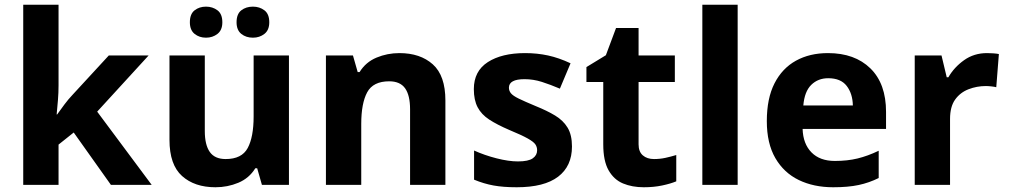

<svg xmlns="http://www.w3.org/2000/svg" viewBox="-20 -780 4255 810"><path d="M227 -420Q227 -389 224.5 -358.5Q222 -328 219 -297H221Q236 -318 252 -339.5Q268 -361 286 -380L439 -546H607L390 -309L620 0H448L291 -221L227 -170V0H78V-760H227Z M1199 -546V0H1085L1065 -70H1057Q1031 -28 985.5 -9Q940 10 889 10Q801 10 748 -37.5Q695 -85 695 -190V-546H844V-227Q844 -169 865 -139Q886 -109 932 -109Q1000 -109 1025 -155.5Q1050 -202 1050 -289V-546ZM781 -686Q781 -721 801 -736.5Q821 -752 849 -752Q877 -752 897.5 -736.5Q918 -721 918 -686Q918 -653 897.5 -637Q877 -621 849 -621Q821 -621 801 -637Q781 -653 781 -686ZM978 -686Q978 -721 998 -736.5Q1018 -752 1047 -752Q1075 -752 1095.5 -736.5Q1116 -721 1116 -686Q1116 -653 1095.5 -637Q1075 -621 1047 -621Q1018 -621 998 -637Q978 -653 978 -686Z M1665 -556Q1753 -556 1806 -508.5Q1859 -461 1859 -356V0H1710V-319Q1710 -378 1689 -407.5Q1668 -437 1622 -437Q1554 -437 1529 -390.5Q1504 -344 1504 -257V0H1355V-546H1469L1489 -476H1497Q1523 -518 1568.5 -537Q1614 -556 1665 -556Z M2393 -162Q2393 -79 2334.5 -34.5Q2276 10 2160 10Q2103 10 2062 2.5Q2021 -5 1980 -22V-145Q2024 -125 2075 -112Q2126 -99 2165 -99Q2209 -99 2227.5 -112Q2246 -125 2246 -146Q2246 -160 2238.5 -171Q2231 -182 2206 -196Q2181 -210 2128 -232Q2077 -254 2044 -275.5Q2011 -297 1995 -327.5Q1979 -358 1979 -404Q1979 -480 2038 -518Q2097 -556 2195 -556Q2246 -556 2292 -546Q2338 -536 2387 -513L2342 -406Q2302 -423 2266 -434.5Q2230 -446 2193 -446Q2127 -446 2127 -410Q2127 -397 2135.5 -386.5Q2144 -376 2168.5 -364Q2193 -352 2241 -332Q2288 -313 2322 -292.5Q2356 -272 2374.5 -241.5Q2393 -211 2393 -162Z M2739 -109Q2764 -109 2787 -114Q2810 -119 2833 -126V-15Q2809 -5 2773.5 2.5Q2738 10 2696 10Q2647 10 2608.5 -6Q2570 -22 2547.5 -61.5Q2525 -101 2525 -171V-434H2454V-497L2536 -547L2579 -662H2674V-546H2827V-434H2674V-171Q2674 -140 2692 -124.5Q2710 -109 2739 -109Z M3092 0H2943V-760H3092Z M3473 -556Q3586 -556 3652 -491.5Q3718 -427 3718 -308V-236H3366Q3368 -173 3403.5 -137Q3439 -101 3502 -101Q3555 -101 3598 -111.5Q3641 -122 3687 -144V-29Q3647 -9 3602.5 0.5Q3558 10 3495 10Q3413 10 3350 -20.5Q3287 -51 3251 -113Q3215 -175 3215 -269Q3215 -365 3247.5 -428.5Q3280 -492 3338 -524Q3396 -556 3473 -556ZM3474 -450Q3431 -450 3402.5 -422Q3374 -394 3369 -335H3578Q3577 -385 3552 -417.5Q3527 -450 3474 -450Z M4144 -556Q4155 -556 4170 -555Q4185 -554 4194 -552L4183 -412Q4176 -414 4162.5 -415.5Q4149 -417 4139 -417Q4101 -417 4066 -403.5Q4031 -390 4009.5 -360Q3988 -330 3988 -278V0H3839V-546H3952L3974 -454H3981Q4005 -496 4047 -526Q4089 -556 4144 -556Z"/></svg>

Font: Noto Sans Gurmukhi
Style: Bold
Weight: 700
Designer: Jelle Bosma - Monotype Design Team
Foundry: Monotype Imaging Inc.
Version: Version 2.004; ttfautohint (v1.8.4.7-5d5b)